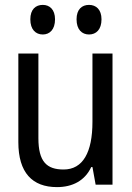

<svg xmlns="http://www.w3.org/2000/svg" viewBox="-20 -755 540 785"><path d="M344 -614C373 -614 395 -634 395 -676C395 -716 373 -735 344 -735C315 -735 293 -717 293 -676C293 -634 315 -614 344 -614ZM155 -614C183 -614 205 -634 205 -676C205 -716 183 -735 155 -735C126 -735 104 -717 104 -676C104 -634 126 -614 155 -614ZM213 10C276 10 327 -16 353 -72H358L371 0H440V-536H358V-257C358 -132 319 -62 240 -62C171 -62 137 -94 137 -190V-536H55V-174C55 -49 112 10 213 10Z"/></svg>

Font: Noto Sans Mono ExtraCondensed
Style: Regular
Weight: 400
Width: 2
Designer: Monotype Design Team
Foundry: Monotype Imaging Inc.
Version: Version 2.014